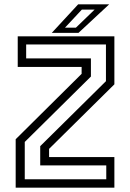

<svg xmlns="http://www.w3.org/2000/svg" viewBox="-20 -868 602 888"><path d="M94.5 -39H471.5V-103H166V-192L470 -492.5V-662.5H101V-598H400.5V-514L94.5 -211.5ZM52.5 0V-224L357.5 -526.5V-558.5H62V-700H509V-478L207 -179.5V-141.5H509V0ZM219.5 -716 341.5 -848H485L343 -716ZM280.5 -740H331L417.5 -823.5H358.5Z"/></svg>

Font: Tourney Thin
Style: Regular
Weight: 400
Version: Version 1.015